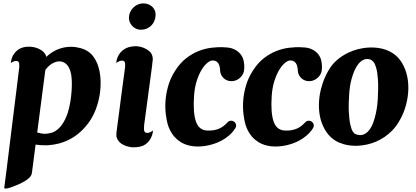

<svg xmlns="http://www.w3.org/2000/svg" viewBox="-20 -838 2416 1114"><path d="M471.2 -550.3Q502 -536.6 522 -509.3Q542 -481.9 552.2 -446Q562.5 -410.2 563.7 -368.7Q564.9 -327.1 557.9 -285.2Q550.8 -243.2 535.9 -203.9Q521 -164.6 499 -132.8Q473.1 -96.2 444.1 -70.8Q415 -45.4 384.3 -29.5Q353.5 -13.7 322.5 -5.6Q291.5 2.4 261.7 4.4Q259.8 4.9 256.3 4.9H253.9H243.7Q214.8 5.4 186.5 1L166.5 155.3Q165.5 158.7 165.5 160.9Q165.5 163.1 165 164.6Q164.6 166.5 164.6 168Q162.1 184.1 142.8 199.7Q123.5 215.3 95.7 228Q81.5 233.9 65.4 240.7Q49.3 247.6 35.4 251.7Q21.5 255.9 12.7 256.1Q3.9 256.3 4.9 249.5L17.1 155.3L91.3 -443.8Q91.8 -446.8 91.8 -449.2Q91.8 -451.7 91.8 -454.1Q92.8 -470.2 89.1 -476.8Q85.4 -483.4 74.7 -484.4Q66.9 -484.9 60.5 -481.9Q54.2 -479 52.2 -478Q49.8 -477.1 47.4 -475.3Q44.9 -473.6 42.5 -472.2Q43.5 -481.9 45.9 -491.5Q48.3 -501 52.2 -509.8Q60.5 -527.3 75 -541.3Q89.4 -555.2 111.8 -562.5Q128.9 -566.9 140.4 -566.9Q151.9 -566.9 158.2 -566.9Q163.1 -566.9 176.8 -564.2Q190.4 -561.5 205.6 -554.7Q205.6 -554.7 207.5 -553.7Q218.3 -548.3 228 -540.5Q237.8 -532.7 243.7 -521.5Q247.1 -515.6 248.5 -507.8Q250 -508.8 251.2 -510.3Q252.4 -511.7 253.9 -512.7Q278.8 -535.2 306.9 -547.9Q335 -560.5 363.5 -564.5Q392.1 -568.4 419.9 -564.5Q447.8 -560.5 471.2 -550.3ZM373 -182.6Q382.8 -214.8 388.2 -248.3Q393.6 -281.7 395.5 -312Q397.5 -342.3 396.5 -367.2Q395.5 -392.1 392.6 -407.7Q385.3 -442.9 370.4 -460Q355.5 -477.1 337.2 -480.7Q318.8 -484.4 299.3 -477.1Q279.8 -469.7 264.2 -455.6Q258.8 -450.7 253.7 -445.1Q248.5 -439.5 243.2 -432.6L195.8 -69.3Q208 -65.9 218 -64Q228 -62 238 -61.8Q248 -61.5 258.5 -63.2Q269 -64.9 283.2 -68.8Q299.8 -75.2 313.5 -86.4Q327.1 -97.7 338.1 -112.5Q349.1 -127.4 357.7 -145.3Q366.2 -163.1 373 -182.6Z M795.9 -665.5Q781.7 -665.5 769.3 -671.4Q756.8 -677.2 747.6 -687Q738.3 -696.8 732.9 -709.5Q727.5 -722.2 728 -735.8Q728.5 -752.9 735.4 -767.8Q742.2 -782.7 753.4 -793.9Q764.6 -805.2 779.5 -811.8Q794.4 -818.4 811.5 -818.4Q828.1 -818.4 841.8 -812.7Q855.5 -807.1 864.7 -797.6Q874 -788.1 878.7 -776.1Q883.3 -764.2 882.8 -751Q882.3 -733.9 876.2 -718.3Q870.1 -702.6 858.9 -690.9Q847.7 -679.2 831.8 -672.4Q815.9 -665.5 795.9 -665.5ZM867.7 -79.6Q865.7 -57.1 855 -36.1Q848.1 -22.5 837.2 -11.5Q826.2 -0.5 810.5 7.3Q787.1 15.6 771.7 16.1Q756.3 16.6 748.5 16.6Q744.6 16.6 735.8 15.1Q727.1 13.7 716.3 10.5Q705.6 7.3 694.1 1.5Q682.6 -4.4 673.6 -13.4Q664.6 -22.5 659.2 -34.7Q653.8 -46.9 655.3 -63.5Q656.2 -72.8 658.9 -93.5Q661.6 -114.3 665.5 -143.6Q669.4 -172.9 674.1 -208.7Q678.7 -244.6 683.8 -284.2Q689 -323.7 694.6 -365.2Q700.2 -406.7 705.6 -447.3Q706.1 -449.7 706.1 -451.7Q706.1 -453.6 706.1 -456.1Q707 -472.2 703.4 -478.8Q699.7 -485.4 689 -486.3Q680.7 -486.3 674.3 -483.6Q668 -481 666.5 -480Q663.1 -478.5 659.7 -476.3Q656.2 -474.1 653.8 -472.7Q655.3 -483.9 658.2 -494.4Q661.1 -504.9 666.5 -514.6Q677.7 -537.1 700.9 -552.5Q724.1 -567.9 761.7 -569.8H770.5H771H773.4Q778.3 -569.8 792 -567.1Q805.7 -564.5 821.3 -557.1Q835.9 -550.3 848.4 -539.1Q860.8 -527.8 864.7 -509.8Q867.2 -501 866.2 -489.7Q865.7 -486.3 865.2 -481.7Q864.7 -477.1 863.8 -470.7Q863.8 -468.8 863.3 -467.8Q863.3 -464.4 862.8 -462.4H863.3L816.4 -113.3Q815.4 -100.6 815.4 -92Q815.4 -83.5 817.1 -78.1Q818.8 -72.8 822.5 -70.1Q826.2 -67.4 832.5 -66.9Q840.8 -66.4 847.2 -69.1Q853.5 -71.8 855 -72.8Q857.9 -74.2 861.3 -76.7Q864.7 -79.1 867.2 -80.6Z M1277.8 -563.5Q1314.5 -563.5 1337.9 -552.5Q1361.3 -541.5 1375 -524.4Q1388.7 -507.3 1393.3 -486.6Q1397.9 -465.8 1397.5 -446.3Q1397 -439.9 1396.5 -434.3Q1396 -428.7 1395 -423.3Q1392.6 -414.6 1388.2 -406.2Q1383.8 -397.9 1377 -391.1Q1365.7 -378.9 1352.5 -373.5Q1334 -365.2 1313.5 -367.7Q1293 -370.1 1277.3 -384.8Q1268.6 -393.1 1263.4 -403.8Q1258.3 -414.6 1257.3 -426.3Q1256.8 -428.7 1256.8 -430.7Q1256.8 -432.6 1256.8 -435.1Q1255.9 -447.8 1252 -459.7Q1248 -471.7 1239.7 -478.5Q1232.9 -483.9 1226.6 -485.6Q1220.2 -487.3 1214.8 -487.3Q1212.9 -486.8 1210 -486.8Q1197.8 -485.8 1181.4 -471.9Q1165 -458 1149.4 -432.4Q1133.8 -406.7 1121.6 -369.1Q1109.4 -331.5 1106 -282.7Q1099.1 -184.6 1116.7 -133.3Q1134.3 -82 1183.1 -80.6Q1204.1 -79.6 1221.2 -82.8Q1238.3 -85.9 1252.2 -92Q1266.1 -98.1 1277.6 -107.2Q1289.1 -116.2 1299.8 -127.4Q1300.3 -128.4 1301.3 -129.4Q1302.2 -130.4 1302.7 -130.6Q1303.2 -130.9 1303.7 -131.8Q1309.1 -135.7 1316.4 -137.2Q1322.3 -138.7 1330.1 -136.2Q1341.3 -132.3 1346.7 -122.1Q1352.1 -111.8 1348.6 -100.6Q1348.1 -100.1 1348.1 -99.9Q1348.1 -99.6 1347.7 -99.1Q1346.2 -94.7 1343.8 -91.8Q1329.1 -69.3 1308.8 -52Q1288.6 -34.7 1265.4 -22.2Q1242.2 -9.8 1217 -2Q1191.9 5.9 1167.5 9.3Q1143.1 12.7 1120.4 12Q1097.7 11.2 1079.1 6.8Q1048.8 -0.5 1027.3 -14.4Q1005.9 -28.3 991.2 -45.4Q976.6 -62.5 967.3 -81.1Q958 -99.6 953.1 -116.7Q946.3 -140.6 941.9 -176.5Q937.5 -212.4 940.4 -254.2Q943.4 -295.9 956.3 -340.8Q969.2 -385.7 996.6 -428.2Q1024.9 -472.7 1060.1 -500Q1095.2 -527.3 1132.6 -542Q1169.9 -556.6 1207.3 -561Q1244.6 -565.4 1277.8 -564V-563.5Z M1728.5 -563.5Q1765.1 -563.5 1788.6 -552.5Q1812 -541.5 1825.7 -524.4Q1839.4 -507.3 1844 -486.6Q1848.6 -465.8 1848.1 -446.3Q1847.7 -439.9 1847.2 -434.3Q1846.7 -428.7 1845.7 -423.3Q1843.3 -414.6 1838.9 -406.2Q1834.5 -397.9 1827.6 -391.1Q1816.4 -378.9 1803.2 -373.5Q1784.7 -365.2 1764.2 -367.7Q1743.7 -370.1 1728 -384.8Q1719.2 -393.1 1714.1 -403.8Q1709 -414.6 1708 -426.3Q1707.5 -428.7 1707.5 -430.7Q1707.5 -432.6 1707.5 -435.1Q1706.5 -447.8 1702.6 -459.7Q1698.7 -471.7 1690.4 -478.5Q1683.6 -483.9 1677.2 -485.6Q1670.9 -487.3 1665.5 -487.3Q1663.6 -486.8 1660.6 -486.8Q1648.4 -485.8 1632.1 -471.9Q1615.7 -458 1600.1 -432.4Q1584.5 -406.7 1572.3 -369.1Q1560.1 -331.5 1556.6 -282.7Q1549.8 -184.6 1567.4 -133.3Q1585 -82 1633.8 -80.6Q1654.8 -79.6 1671.9 -82.8Q1689 -85.9 1702.9 -92Q1716.8 -98.1 1728.3 -107.2Q1739.7 -116.2 1750.5 -127.4Q1751 -128.4 1752 -129.4Q1752.9 -130.4 1753.4 -130.6Q1753.9 -130.9 1754.4 -131.8Q1759.8 -135.7 1767.1 -137.2Q1772.9 -138.7 1780.8 -136.2Q1792 -132.3 1797.4 -122.1Q1802.7 -111.8 1799.3 -100.6Q1798.8 -100.1 1798.8 -99.9Q1798.8 -99.6 1798.3 -99.1Q1796.9 -94.7 1794.4 -91.8Q1779.8 -69.3 1759.5 -52Q1739.3 -34.7 1716.1 -22.2Q1692.9 -9.8 1667.7 -2Q1642.6 5.9 1618.2 9.3Q1593.8 12.7 1571 12Q1548.3 11.2 1529.8 6.8Q1499.5 -0.5 1478 -14.4Q1456.5 -28.3 1441.9 -45.4Q1427.2 -62.5 1418 -81.1Q1408.7 -99.6 1403.8 -116.7Q1397 -140.6 1392.6 -176.5Q1388.2 -212.4 1391.1 -254.2Q1394 -295.9 1407 -340.8Q1419.9 -385.7 1447.3 -428.2Q1475.6 -472.7 1510.7 -500Q1545.9 -527.3 1583.3 -542Q1620.6 -556.6 1658 -561Q1695.3 -565.4 1728.5 -564V-563.5Z M2258.3 -529.8Q2292 -507.8 2313.2 -471.7Q2334.5 -435.5 2343.3 -391.4Q2352.1 -347.2 2347.9 -298.1Q2343.8 -249 2327.1 -201.2V-200.7Q2320.3 -182.1 2311.8 -164.1Q2303.2 -146 2292.5 -128.9Q2276.4 -102.1 2255.6 -80.8Q2234.9 -59.6 2211.7 -43.7Q2188.5 -27.8 2163.1 -16.8Q2137.7 -5.9 2111.8 0Q2110.8 0 2110.4 0.2Q2109.9 0.5 2108.9 0.5Q2107.4 1 2106.2 1.2Q2105 1.5 2103.5 1.5Q2069.3 8.8 2036.1 7.8Q2002.9 6.8 1973.6 -1.5Q1972.7 -2 1972.2 -2Q1971.7 -2 1971.2 -2.4Q1944.3 -10.3 1924.3 -22.9Q1892.6 -43.5 1872.1 -74.7Q1851.6 -106 1840.8 -144Q1830.1 -184.1 1830.3 -228.8Q1830.6 -273.4 1841.8 -319.3V-319.8Q1846.7 -337.9 1852.5 -355.7Q1858.4 -373.5 1866.2 -390.6Q1871.1 -401.4 1876.2 -411.9Q1881.3 -422.4 1887.7 -432.1Q1910.6 -471.7 1947.5 -499.8Q1984.4 -527.8 2027.8 -543.5Q2054.2 -553.2 2080.6 -557.6Q2128.9 -566.4 2175.3 -559.8Q2221.7 -553.2 2258.3 -529.8ZM2171.9 -260.7Q2175.8 -332 2172.9 -375.7Q2169.9 -419.4 2162.8 -444.1Q2155.8 -468.8 2147 -478.5Q2138.2 -488.3 2130.4 -492.2Q2107.9 -499.5 2090.1 -491.5Q2072.3 -483.4 2058.8 -466.3Q2045.4 -449.2 2035.6 -426Q2025.9 -402.8 2019.8 -379.6Q2013.7 -356.4 2010.5 -336.2Q2007.3 -315.9 2006.8 -305.2Q2001.5 -234.4 2003.9 -188.2Q2006.3 -142.1 2012.7 -114.5Q2019 -86.9 2026.9 -75Q2034.7 -63 2040 -61Q2067.4 -49.3 2087.9 -57.1Q2108.4 -64.9 2122.8 -84Q2137.2 -103 2146.5 -129.4Q2155.8 -155.8 2161.1 -181.6Q2166.5 -207.5 2168.9 -229.2Q2171.4 -251 2171.9 -260.7Z"/></svg>

Font: Brush Lettering One
Style: Bold Italic
Weight: 400
Italic angle: -7°
Designer: Eben Sorkin
Foundry: Eben Sorkin
Version: Version 1.001